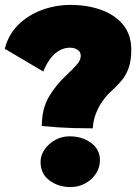

<svg xmlns="http://www.w3.org/2000/svg" viewBox="-28 -756 566 781"><path d="M349.5 -234Q306 -234 272.5 -235Q239 -236 208.5 -238Q178 -240 142 -243.5Q142 -312 170.2 -361Q198.5 -410 245.5 -453.5Q269 -475.5 284.8 -493.5Q300.5 -511.5 300.5 -529Q300.5 -545 287.5 -553.5Q274.5 -562 257 -562Q242 -562 227.2 -556.8Q212.5 -551.5 198.5 -540.2Q184.5 -529 171.8 -510.5Q159 -492 148 -465L-8.5 -557.5Q5.5 -614 45 -653.8Q84.5 -693.5 140.8 -714.8Q197 -736 260 -736Q326.5 -736 382.5 -716.2Q438.5 -696.5 472.2 -656Q506 -615.5 506 -554Q506 -508.5 495 -478.5Q484 -448.5 465.5 -427Q447 -405.5 425 -385.5Q406 -368.5 389.2 -344.8Q372.5 -321 361.8 -293Q351 -265 349.5 -234ZM258 5Q210 5 173.5 -21.8Q137 -48.5 137 -97.5Q137 -124.5 153.5 -148.2Q170 -172 196.8 -186.8Q223.5 -201.5 254 -201.5Q306.5 -201.5 342.5 -174.8Q378.5 -148 378.5 -105Q378.5 -74 361.8 -49Q345 -24 317.8 -9.5Q290.5 5 258 5Z"/></svg>

Font: Grandstander Thin Black
Style: Regular
Weight: 900
Version: Version 1.200